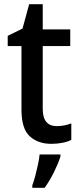

<svg xmlns="http://www.w3.org/2000/svg" viewBox="-20 -680 384 921"><path d="M252 -75Q270 -75 288.5 -78.5Q307 -82 322 -88V-9Q305 0 279.5 5Q254 10 226 10Q163 10 123 -26Q83 -62 83 -154V-459H17V-508L88 -543L120 -660H185V-539H317V-459H185V-158Q185 -75 252 -75ZM270 71Q260 103 239 145.5Q218 188 194 221H135V209Q142 191 149 164.5Q156 138 162 110Q168 82 170 61H270Z"/></svg>

Font: Noto Sans Thai SemCond Med
Style: Regular
Weight: 500
Width: 4
Designer: Monotype Design Team
Foundry: Monotype Imaging Inc.
Version: Version 2.002; ttfautohint (v1.8.4.7-5d5b)